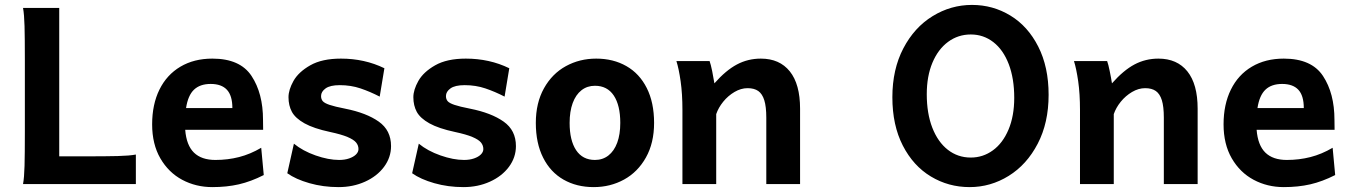

<svg xmlns="http://www.w3.org/2000/svg" viewBox="-20 -745 5470 777"><path d="M529.8 -119.6V0H73.2Q78.1 -26.4 79.3 -73.7Q80.6 -121.1 80.6 -212.4V-500.5Q80.6 -591.8 79.3 -639.2Q78.1 -686.5 73.2 -712.9H219.7V-112.3H325.2Q408.7 -112.3 456.5 -113.5Q504.4 -114.7 529.8 -119.6Z M729.5 -219.7Q734.4 -157.2 764.9 -127.4Q795.4 -97.7 851.6 -97.7Q901.9 -97.7 947.5 -109.4Q993.2 -121.1 1037.1 -147L1047.4 -36.6Q995.6 -10.3 946.5 1Q897.5 12.2 839.4 12.2Q772.9 12.2 717.5 -17.3Q662.1 -46.9 628.9 -104.2Q595.7 -161.6 595.7 -241.7Q595.7 -322.3 625.2 -382.3Q654.8 -442.4 710 -475.1Q765.1 -507.8 839.4 -507.8Q951.7 -507.8 998 -437.5Q1044.4 -367.2 1044.4 -259.8L1044.9 -219.7ZM920.4 -307.6Q920.4 -357.9 898.4 -381.6Q876.5 -405.3 832.5 -405.3Q789.6 -405.3 765.1 -382.1Q740.7 -358.9 732.9 -307.6Z M1355 -400.4Q1315.9 -400.4 1297.6 -387.2Q1279.3 -374 1279.3 -356.4Q1279.3 -343.8 1286.1 -335.7Q1293 -327.6 1313.7 -320.6Q1334.5 -313.5 1377 -305.2Q1462.9 -288.1 1512.7 -252.9Q1562.5 -217.8 1562.5 -153.8Q1562.5 -107.9 1534.2 -69.8Q1505.9 -31.7 1457.3 -9.8Q1408.7 12.2 1350.1 12.2Q1287.6 12.2 1232.2 -3.7Q1176.8 -19.5 1142.6 -43.9L1169.4 -163.6Q1205.1 -134.3 1257.1 -116Q1309.1 -97.7 1352.5 -97.7Q1375 -97.7 1392.8 -103.8Q1410.6 -109.9 1420.7 -119.9Q1430.7 -129.9 1430.7 -141.6Q1430.7 -156.7 1420.9 -168.5Q1411.1 -180.2 1386.2 -190.7Q1361.3 -201.2 1315.9 -210.9Q1249.5 -225.1 1212.4 -245.8Q1175.3 -266.6 1161.4 -292.2Q1147.5 -317.9 1147.5 -351.6Q1147.5 -381.3 1167.7 -417.5Q1188 -453.6 1235.6 -480.7Q1283.2 -507.8 1359.9 -507.8Q1455.6 -507.8 1535.6 -468.8L1516.6 -354Q1478 -374 1439 -387.2Q1399.9 -400.4 1355 -400.4Z M1860.4 -400.4Q1821.3 -400.4 1803 -387.2Q1784.7 -374 1784.7 -356.4Q1784.7 -343.8 1791.5 -335.7Q1798.3 -327.6 1819.1 -320.6Q1839.8 -313.5 1882.3 -305.2Q1968.3 -288.1 2018.1 -252.9Q2067.9 -217.8 2067.9 -153.8Q2067.9 -107.9 2039.6 -69.8Q2011.2 -31.7 1962.6 -9.8Q1914.1 12.2 1855.5 12.2Q1793 12.2 1737.5 -3.7Q1682.1 -19.5 1647.9 -43.9L1674.8 -163.6Q1710.4 -134.3 1762.5 -116Q1814.5 -97.7 1857.9 -97.7Q1880.4 -97.7 1898.2 -103.8Q1916 -109.9 1926 -119.9Q1936 -129.9 1936 -141.6Q1936 -156.7 1926.3 -168.5Q1916.5 -180.2 1891.6 -190.7Q1866.7 -201.2 1821.3 -210.9Q1754.9 -225.1 1717.8 -245.8Q1680.7 -266.6 1666.7 -292.2Q1652.8 -317.9 1652.8 -351.6Q1652.8 -381.3 1673.1 -417.5Q1693.4 -453.6 1741 -480.7Q1788.6 -507.8 1865.2 -507.8Q1960.9 -507.8 2041 -468.8L2022 -354Q1983.4 -374 1944.3 -387.2Q1905.3 -400.4 1860.4 -400.4Z M2392.6 -507.8Q2461.9 -507.8 2514.9 -477.5Q2567.9 -447.3 2597.4 -388.7Q2627 -330.1 2627 -247.6Q2627 -166.5 2594 -107.7Q2561 -48.8 2505.4 -18.3Q2449.7 12.2 2382.8 12.2Q2313.5 12.2 2260.5 -18.1Q2207.5 -48.3 2178 -106.9Q2148.4 -165.5 2148.4 -247.6Q2148.4 -328.6 2181.4 -387.7Q2214.4 -446.8 2270 -477.3Q2325.7 -507.8 2392.6 -507.8ZM2387.7 -97.7Q2418.9 -97.7 2442.1 -115.7Q2465.3 -133.8 2477.8 -167.5Q2490.2 -201.2 2490.2 -247.6Q2490.2 -318.8 2463.9 -358.4Q2437.5 -397.9 2387.7 -397.9Q2356.4 -397.9 2333.3 -379.9Q2310.1 -361.8 2297.6 -327.9Q2285.2 -293.9 2285.2 -247.6Q2285.2 -176.8 2311.5 -137.2Q2337.9 -97.7 2387.7 -97.7Z M3081.1 -268.6Q3081.1 -313.5 3073 -339.4Q3064.9 -365.2 3048.6 -376.7Q3032.2 -388.2 3005.4 -388.2Q2978.5 -388.2 2952.4 -372.8Q2926.3 -357.4 2906.7 -333.3Q2887.2 -309.1 2878.4 -283.2V0H2741.7V-300.3Q2741.7 -365.2 2734.4 -416.3Q2727.1 -467.3 2717.3 -498H2851.6Q2856.4 -484.9 2862.1 -457.3Q2867.7 -429.7 2871.1 -407.7Q2917.5 -460.4 2962.2 -484.1Q3006.8 -507.8 3059.1 -507.8Q3134.8 -507.8 3176.3 -456.1Q3217.8 -404.3 3217.8 -305.2V0H3081.1Z M3908.7 -605.5Q3857.4 -605.5 3816.9 -575.7Q3776.4 -545.9 3753.4 -491.2Q3730.5 -436.5 3730.5 -363.8Q3730.5 -286.1 3752.9 -228.3Q3775.4 -170.4 3815.7 -138.9Q3856 -107.4 3908.7 -107.4Q3958 -107.4 3998 -136.5Q4038.1 -165.5 4061.3 -220.5Q4084.5 -275.4 4084.5 -349.1Q4084.5 -427.2 4062.3 -485.4Q4040 -543.5 4000 -574.5Q3960 -605.5 3908.7 -605.5ZM3903.8 12.2Q3818.4 12.2 3747.1 -30.8Q3675.8 -73.7 3633.5 -156Q3591.3 -238.3 3591.3 -351.6Q3591.3 -464.4 3635.7 -549.3Q3680.2 -634.3 3754.2 -679.7Q3828.1 -725.1 3913.6 -725.1Q3998 -725.1 4068.8 -682.1Q4139.6 -639.2 4181.6 -556.6Q4223.6 -474.1 4223.6 -361.3Q4223.6 -248 4179.4 -163.3Q4135.3 -78.6 4062 -33.2Q3988.8 12.2 3903.8 12.2Z M4689.9 -268.6Q4689.9 -313.5 4681.9 -339.4Q4673.8 -365.2 4657.5 -376.7Q4641.1 -388.2 4614.3 -388.2Q4587.4 -388.2 4561.3 -372.8Q4535.2 -357.4 4515.6 -333.3Q4496.1 -309.1 4487.3 -283.2V0H4350.6V-300.3Q4350.6 -365.2 4343.3 -416.3Q4335.9 -467.3 4326.2 -498H4460.4Q4465.3 -484.9 4470.9 -457.3Q4476.6 -429.7 4480 -407.7Q4526.4 -460.4 4571 -484.1Q4615.7 -507.8 4668 -507.8Q4743.7 -507.8 4785.2 -456.1Q4826.7 -404.3 4826.7 -305.2V0H4689.9Z M5065.4 -219.7Q5070.3 -157.2 5100.8 -127.4Q5131.3 -97.7 5187.5 -97.7Q5237.8 -97.7 5283.4 -109.4Q5329.1 -121.1 5373 -147L5383.3 -36.6Q5331.5 -10.3 5282.5 1Q5233.4 12.2 5175.3 12.2Q5108.9 12.2 5053.5 -17.3Q4998 -46.9 4964.8 -104.2Q4931.6 -161.6 4931.6 -241.7Q4931.6 -322.3 4961.2 -382.3Q4990.7 -442.4 5045.9 -475.1Q5101.1 -507.8 5175.3 -507.8Q5287.6 -507.8 5334 -437.5Q5380.4 -367.2 5380.4 -259.8L5380.9 -219.7ZM5256.3 -307.6Q5256.3 -357.9 5234.4 -381.6Q5212.4 -405.3 5168.5 -405.3Q5125.5 -405.3 5101.1 -382.1Q5076.7 -358.9 5068.8 -307.6Z"/></svg>

Font: Lesson One
Style: Bold
Weight: 700
Designer: But Ko, Victor Gaultney, Annie Olsen, Julie Remington, Don Collingsworth, Eric Hays, Becca Hirsbrunner
Version: Version 1.100